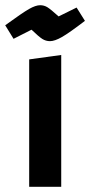

<svg xmlns="http://www.w3.org/2000/svg" viewBox="-31 -717 346 737"><path d="M204 -506V0H81V-489ZM90 -603 21 -568 -11 -620Q55 -668 80.5 -682.5Q106 -697 123 -697Q138 -697 150.5 -689.5Q163 -682 194 -654L263 -688L295 -637Q235 -591 207 -575Q179 -559 161 -559Q145 -559 131.5 -567.5Q118 -576 90 -603Z"/></svg>

Font: Changa Medium
Style: Regular
Weight: 500
Designer: Eduardo Rodriguez Tunni
Foundry: Eduardo Rodriguez Tunni
Version: Version 2.002; ttfautohint (v1.5) -l 8 -r 50 -G 150 -x 14 -H